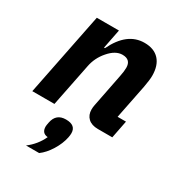

<svg xmlns="http://www.w3.org/2000/svg" viewBox="-191 -657 970 1052"><g transform="rotate(30 294.0 -131.0)"><path d="M252 42Q315 42 315 93Q315 105 312 120Q303 164 276 207.5Q249 251 216 275H133Q186 235 213 176Q174 173 174 131Q174 124 178 104Q190 42 252 42ZM154 0H14L119 -525H259L235 -403H241Q305 -537 415 -537Q476 -537 508.5 -501.5Q541 -466 541 -401Q541 -376 532 -327L489 -112H542L520 0H429Q389 0 367 -20.5Q345 -41 345 -76Q345 -89 348 -104L389 -312Q396 -345 396 -368Q396 -420 343 -420Q299 -420 258 -372Q219 -327 208 -270Z"/></g></svg>

Font: Aneliza
Style: Bold Italic
Weight: 700
Italic angle: -11.31°
Designer: Mike Abbink, Paul van der Laan, Pieter van Rosmalen
Foundry: Bold Monday
Version: Version 3.0